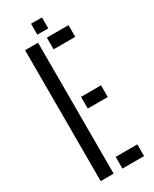

<svg xmlns="http://www.w3.org/2000/svg" viewBox="-230 -961 814 1016"><g transform="rotate(-30 177.0 -453.0)"><path d="M60.7 0V-800H139.9V0ZM193.6 0V-71.5H325.9V0ZM193.6 -366.7V-438.2H315.9V-366.7ZM193.6 -728.5V-800H325.9V-728.5ZM157.8 -838.7V-905.5H224.6V-838.7Z"/></g></svg>

Font: Big Shoulders Stencil Text Thin
Style: Regular
Weight: 100
Designer: Patric King
Foundry: XO Type Co
Version: Version 2.001